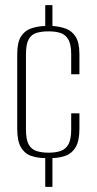

<svg xmlns="http://www.w3.org/2000/svg" viewBox="-20 -665 377 747"><path d="M156 62V-50Q125 -50 100 -59Q75 -68 61 -92.5Q47 -117 47 -164V-454Q47 -499 61 -522Q75 -545 100 -554Q125 -563 156 -564V-645H184V-564Q214 -562 237.5 -553Q261 -544 275 -521Q289 -498 289 -454V-376H257V-453Q257 -493 245.5 -512Q234 -531 214.5 -537Q195 -543 169 -543Q142 -543 122 -537Q102 -531 91.5 -512Q81 -493 81 -453V-162Q81 -122 91.5 -103Q102 -84 122 -77.5Q142 -71 169 -71Q196 -71 215.5 -77.5Q235 -84 246 -103Q257 -122 257 -162V-224H289V-164Q289 -118 275 -93.5Q261 -69 237.5 -60Q214 -51 184 -50V62Z"/></svg>

Font: Alumni Sans ExtraLight
Style: Regular
Weight: 250
Version: Version 1.018